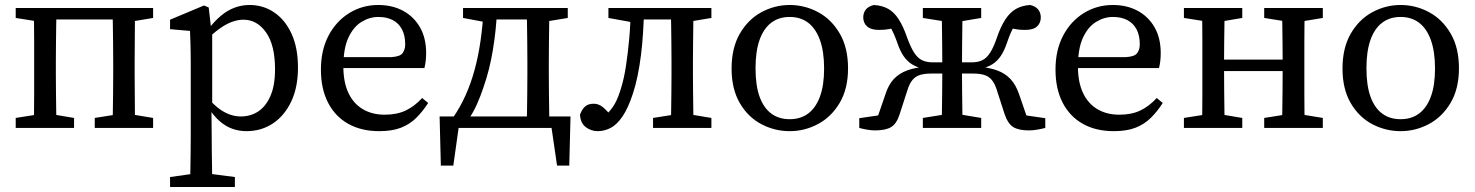

<svg xmlns="http://www.w3.org/2000/svg" viewBox="-20 -513 5917 770"><path d="M115 0Q116 -26 116.5 -63Q117 -100 117 -140Q117 -180 117 -213V-268Q117 -301 117 -341Q117 -381 116.5 -418.5Q116 -456 115 -481H207Q206 -456 205.5 -418.5Q205 -381 204.5 -341Q204 -301 204 -268V-213Q204 -180 204.5 -140Q205 -100 205.5 -63Q206 -26 207 0ZM431 0Q432 -26 432.5 -63Q433 -100 433.5 -140Q434 -180 434 -213V-268Q434 -301 433.5 -341Q433 -381 432.5 -418.5Q432 -456 431 -481H522Q521 -456 521 -418.5Q521 -381 520.5 -341Q520 -301 520 -268V-213Q520 -180 520.5 -140Q521 -100 521 -63Q521 -26 522 0ZM43 0V-40L151 -57H176L277 -40V0ZM360 0V-40L467 -57H492L594 -40V0ZM43 -441V-481H160V-424H151ZM477 -424V-481H594V-441L492 -424ZM166 -435V-481H471V-435Z M662 237V197L775 181H800L922 197V237ZM742 237Q743 202 743.5 168Q744 134 744.5 99.5Q745 65 745 31V-261Q745 -288 744.5 -309Q744 -330 743.5 -349Q743 -368 742 -389L662 -396V-434L798 -491L817 -483L827 -396L831 -393V-81L828 -76L829 33Q829 66 829.5 100.5Q830 135 830.5 169Q831 203 831 237ZM968 13Q939 13 912 3.5Q885 -6 860.5 -27.5Q836 -49 814 -84H788L795 -143Q834 -92 870.5 -69Q907 -46 946 -46Q985 -46 1015.5 -66Q1046 -86 1064.5 -128Q1083 -170 1083 -235Q1083 -332 1047 -383Q1011 -434 956 -434Q934 -434 909.5 -425Q885 -416 857 -395.5Q829 -375 794 -340L787 -394H814Q839 -427 865 -449Q891 -471 920 -482Q949 -493 981 -493Q1036 -493 1080 -463Q1124 -433 1149.5 -377Q1175 -321 1175 -242Q1175 -163 1148 -106Q1121 -49 1074.5 -18Q1028 13 968 13Z M1501 13Q1429 13 1376.5 -16.5Q1324 -46 1295.5 -101.5Q1267 -157 1267 -234Q1267 -312 1297.5 -370Q1328 -428 1380.5 -460.5Q1433 -493 1497 -493Q1553 -493 1596 -470Q1639 -447 1664 -404Q1689 -361 1689 -300Q1689 -282 1687 -266.5Q1685 -251 1682 -240H1310V-284H1550Q1585 -286 1595 -300.5Q1605 -315 1605 -335Q1605 -371 1592 -395.5Q1579 -420 1555 -432.5Q1531 -445 1497 -445Q1462 -445 1429.5 -425Q1397 -405 1377 -361.5Q1357 -318 1357 -246Q1357 -184 1377 -141Q1397 -98 1434.5 -75.5Q1472 -53 1523 -53Q1572 -53 1607.5 -70Q1643 -87 1673 -120L1697 -100Q1676 -67 1650 -41Q1624 -15 1588.5 -1Q1553 13 1501 13Z M2233 0H1778L1825 -41L1798 151H1748L1743 -46H2268L2263 151H2214L2186 -41ZM2092 0Q2093 -26 2093.5 -63Q2094 -100 2094.5 -140Q2095 -180 2095 -213V-268Q2095 -301 2094.5 -341Q2094 -381 2093.5 -418.5Q2093 -456 2092 -481H2183Q2183 -456 2182.5 -418.5Q2182 -381 2181.5 -341Q2181 -301 2181 -268V-213Q2181 -180 2181.5 -140Q2182 -100 2182.5 -63Q2183 -26 2183 0ZM1837 -441V-481H1942V-424H1928ZM2139 -424V-481H2257V-441L2154 -424ZM1796 -40Q1825 -82 1846.5 -129.5Q1868 -177 1883 -231.5Q1898 -286 1907 -348.5Q1916 -411 1920 -481H1974Q1970 -392 1956.5 -311.5Q1943 -231 1919 -163Q1907 -127 1892.5 -94.5Q1878 -62 1858 -33V-9ZM1942 -435V-481H2132V-435Z M2377 13Q2351 13 2329.5 -3Q2308 -19 2306 -53Q2314 -75 2326.5 -86Q2339 -97 2361 -97Q2381 -97 2397.5 -83.5Q2414 -70 2432 -47L2429 -37H2407L2405 -47Q2431 -71 2445.5 -96.5Q2460 -122 2472 -164Q2483 -200 2490.5 -249.5Q2498 -299 2503.5 -358.5Q2509 -418 2509 -481H2563Q2562 -431 2559 -383Q2556 -335 2550.5 -291.5Q2545 -248 2537 -209Q2529 -170 2518 -137Q2499 -79 2476.5 -46Q2454 -13 2429 0Q2404 13 2377 13ZM2420 -441V-481H2528V-424H2514ZM2528 -435V-481H2711V-435ZM2599 0V-40L2707 -57H2731L2833 -40V0ZM2670 0Q2671 -26 2671.5 -63Q2672 -100 2672.5 -140Q2673 -180 2673 -213V-268Q2673 -301 2672.5 -341Q2672 -381 2671.5 -418.5Q2671 -456 2670 -481H2761Q2761 -456 2760.5 -418.5Q2760 -381 2759.5 -341Q2759 -301 2759 -268V-213Q2759 -180 2759.5 -140Q2760 -100 2760.5 -63Q2761 -26 2761 0ZM2716 -424V-481H2833V-441L2731 -424Z M3147 13Q3087 13 3033.5 -15Q2980 -43 2947 -99.5Q2914 -156 2914 -238Q2914 -321 2947 -378Q2980 -435 3033.5 -464Q3087 -493 3147 -493Q3207 -493 3260.5 -464.5Q3314 -436 3347.5 -379Q3381 -322 3381 -239Q3381 -157 3347.5 -100.5Q3314 -44 3260.5 -15.5Q3207 13 3147 13ZM3147 -35Q3191 -35 3221.5 -58Q3252 -81 3268.5 -126Q3285 -171 3285 -238Q3285 -306 3268.5 -352Q3252 -398 3221.5 -421.5Q3191 -445 3147 -445Q3103 -445 3072.5 -421.5Q3042 -398 3026 -352.5Q3010 -307 3010 -239Q3010 -171 3026 -126Q3042 -81 3072.5 -58Q3103 -35 3147 -35Z M3426 0V-39L3549 -57L3488 -10L3531 -135Q3543 -173 3564.5 -196Q3586 -219 3619 -231Q3652 -243 3700 -246L3688 -236Q3659 -242 3638.5 -254.5Q3618 -267 3603.5 -288.5Q3589 -310 3578 -343Q3564 -382 3551 -403.5Q3538 -425 3525 -441L3586 -405Q3563 -400 3546 -396.5Q3529 -393 3505 -393Q3473 -393 3457.5 -407Q3442 -421 3442 -443Q3442 -462 3452.5 -475Q3463 -488 3485 -493Q3518 -491 3542 -477.5Q3566 -464 3584 -436Q3602 -408 3617 -365Q3631 -326 3645 -303.5Q3659 -281 3677 -272Q3695 -263 3720 -263H3794V-218H3714Q3688 -218 3670 -212.5Q3652 -207 3640 -193Q3628 -179 3620 -154L3588 -55Q3576 -17 3554 -3.5Q3532 10 3489 10Q3475 10 3457.5 7Q3440 4 3426 0ZM4172 0Q4157 4 4139.5 7Q4122 10 4107 10Q4065 10 4043.5 -3.5Q4022 -17 4009 -55L3977 -154Q3969 -179 3957 -193Q3945 -207 3927 -212.5Q3909 -218 3883 -218H3802V-263H3877Q3903 -263 3920.5 -272Q3938 -281 3952 -303.5Q3966 -326 3979 -365Q3994 -408 4012.5 -436Q4031 -464 4055 -477.5Q4079 -491 4111 -493Q4133 -488 4143.5 -475Q4154 -462 4154 -443Q4154 -421 4139 -407Q4124 -393 4091 -393Q4068 -393 4050.5 -396.5Q4033 -400 4010 -405L4071 -441Q4058 -425 4045 -403.5Q4032 -382 4019 -343Q4008 -310 3993.5 -288.5Q3979 -267 3958.5 -254.5Q3938 -242 3908 -236L3897 -246Q3945 -243 3978 -231Q4011 -219 4032.5 -196Q4054 -173 4067 -135L4110 -10L4048 -57L4172 -39ZM3756 0Q3757 -26 3757.5 -63.5Q3758 -101 3758.5 -143Q3759 -185 3759 -222V-257Q3759 -295 3758.5 -337Q3758 -379 3757.5 -417.5Q3757 -456 3756 -481H3840Q3840 -456 3839.5 -417.5Q3839 -379 3838.5 -337Q3838 -295 3838 -257V-222Q3838 -185 3838.5 -143Q3839 -101 3839.5 -63.5Q3840 -26 3840 0ZM3681 0V-40L3788 -57H3813L3915 -40V0ZM3681 -441V-481H3915V-441L3813 -424H3788Z M4447 13Q4375 13 4322.5 -16.5Q4270 -46 4241.5 -101.5Q4213 -157 4213 -234Q4213 -312 4243.5 -370Q4274 -428 4326.5 -460.5Q4379 -493 4443 -493Q4499 -493 4542 -470Q4585 -447 4610 -404Q4635 -361 4635 -300Q4635 -282 4633 -266.5Q4631 -251 4628 -240H4256V-284H4496Q4531 -286 4541 -300.5Q4551 -315 4551 -335Q4551 -371 4538 -395.5Q4525 -420 4501 -432.5Q4477 -445 4443 -445Q4408 -445 4375.5 -425Q4343 -405 4323 -361.5Q4303 -318 4303 -246Q4303 -184 4323 -141Q4343 -98 4380.5 -75.5Q4418 -53 4469 -53Q4518 -53 4553.5 -70Q4589 -87 4619 -120L4643 -100Q4622 -67 4596 -41Q4570 -15 4534.5 -1Q4499 13 4447 13Z M4800 0Q4801 -26 4801.5 -63Q4802 -100 4802 -140Q4802 -180 4802 -213V-268Q4802 -301 4802 -341Q4802 -381 4801.5 -418.5Q4801 -456 4800 -481H4892Q4891 -456 4890.5 -418.5Q4890 -381 4889.5 -341Q4889 -301 4889 -268V-236Q4889 -192 4889.5 -147Q4890 -102 4890.5 -64Q4891 -26 4892 0ZM5121 0Q5122 -26 5122.5 -64Q5123 -102 5123.5 -147Q5124 -192 5124 -236V-268Q5124 -301 5123.5 -341Q5123 -381 5122.5 -418.5Q5122 -456 5121 -481H5213Q5212 -456 5211.5 -418.5Q5211 -381 5211 -341Q5211 -301 5211 -268V-213Q5211 -180 5211 -140Q5211 -100 5211.5 -63Q5212 -26 5213 0ZM4728 0V-40L4836 -57H4861L4962 -40V0ZM4728 -441V-481H4962V-441L4861 -424H4836ZM5050 0V-40L5157 -57H5182L5285 -40V0ZM5050 -441V-481H5285V-441L5182 -424H5157ZM4851 -228V-274H5161V-228Z M5597 13Q5537 13 5483.5 -15Q5430 -43 5397 -99.5Q5364 -156 5364 -238Q5364 -321 5397 -378Q5430 -435 5483.5 -464Q5537 -493 5597 -493Q5657 -493 5710.5 -464.5Q5764 -436 5797.5 -379Q5831 -322 5831 -239Q5831 -157 5797.5 -100.5Q5764 -44 5710.5 -15.5Q5657 13 5597 13ZM5597 -35Q5641 -35 5671.5 -58Q5702 -81 5718.5 -126Q5735 -171 5735 -238Q5735 -306 5718.5 -352Q5702 -398 5671.5 -421.5Q5641 -445 5597 -445Q5553 -445 5522.5 -421.5Q5492 -398 5476 -352.5Q5460 -307 5460 -239Q5460 -171 5476 -126Q5492 -81 5522.5 -58Q5553 -35 5597 -35Z"/></svg>

Font: Source Serif 4 18pt
Style: Regular
Weight: 400
Designer: Frank Grießhammer
Foundry: Adobe Systems Incorporated
Version: Version 4.004;hotconv 1.0.116;makeotfexe 2.5.65601